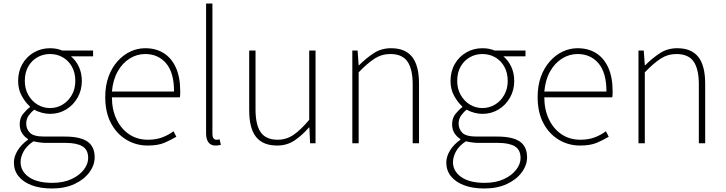

<svg xmlns="http://www.w3.org/2000/svg" viewBox="-20 -814 4123 1091"><path d="M275 257Q208 257 159.5 238.5Q111 220 85 187Q59 154 59 110Q59 75 80.5 40.5Q102 6 139 -20V-24Q119 -36 105.5 -57Q92 -78 92 -108Q92 -144 112.5 -168.5Q133 -193 150 -205V-209Q125 -231 104 -268.5Q83 -306 83 -354Q83 -408 107 -450Q131 -492 172.5 -516Q214 -540 264 -540Q287 -540 304.5 -536Q322 -532 333 -527H509V-494H383Q411 -471 428 -435Q445 -399 445 -354Q445 -302 421 -259.5Q397 -217 356 -192Q315 -167 264 -167Q242 -167 217.5 -173.5Q193 -180 175 -191Q157 -177 143 -157.5Q129 -138 129 -111Q129 -81 150 -59.5Q171 -38 232 -38H349Q436 -38 477 -9.5Q518 19 518 80Q518 124 488 165Q458 206 403.5 231.5Q349 257 275 257ZM264 -200Q303 -200 335.5 -219.5Q368 -239 388 -274Q408 -309 408 -354Q408 -401 388.5 -435.5Q369 -470 336.5 -488.5Q304 -507 264 -507Q225 -507 192.5 -488.5Q160 -470 140.5 -436Q121 -402 121 -354Q121 -309 141 -274Q161 -239 193.5 -219.5Q226 -200 264 -200ZM277 225Q340 225 385.5 204Q431 183 456 150.5Q481 118 481 84Q481 37 448.5 17.5Q416 -2 354 -2H234Q229 -2 210.5 -4Q192 -6 170 -11Q131 15 114 46.5Q97 78 97 107Q97 159 144 192Q191 225 277 225Z M819 13Q753 13 698 -20Q643 -53 610.5 -114.5Q578 -176 578 -262Q578 -327 596.5 -378Q615 -429 647.5 -465.5Q680 -502 720.5 -521Q761 -540 805 -540Q866 -540 910.5 -512Q955 -484 979.5 -429.5Q1004 -375 1004 -297Q1004 -289 1004 -280.5Q1004 -272 1002 -261H616Q616 -192 641.5 -137.5Q667 -83 713 -51.5Q759 -20 821 -20Q866 -20 901 -33Q936 -46 966 -68L982 -37Q952 -19 915 -3Q878 13 819 13ZM616 -294H969Q969 -401 924 -454Q879 -507 805 -507Q758 -507 717 -481.5Q676 -456 649 -408.5Q622 -361 616 -294Z M1205 13Q1188 13 1176 5.5Q1164 -2 1157.5 -18Q1151 -34 1151 -59V-794H1187V-53Q1187 -37 1193 -28.5Q1199 -20 1209 -20Q1212 -20 1216 -20.5Q1220 -21 1228 -22L1235 9Q1228 10 1222 11.5Q1216 13 1205 13Z M1555 13Q1474 13 1435 -36Q1396 -85 1396 -188V-527H1432V-192Q1432 -105 1461.5 -62.5Q1491 -20 1558 -20Q1607 -20 1647.5 -47.5Q1688 -75 1737 -133V-527H1773V0H1742L1738 -90H1736Q1696 -44 1653 -15.5Q1610 13 1555 13Z M1982 0V-527H2012L2018 -443H2020Q2061 -484 2104 -512Q2147 -540 2202 -540Q2283 -540 2322 -490.5Q2361 -441 2361 -339V0H2325V-334Q2325 -421 2295.5 -464Q2266 -507 2198 -507Q2149 -507 2108.5 -481Q2068 -455 2018 -403V0Z M2732 257Q2665 257 2616.5 238.5Q2568 220 2542 187Q2516 154 2516 110Q2516 75 2537.5 40.5Q2559 6 2596 -20V-24Q2576 -36 2562.5 -57Q2549 -78 2549 -108Q2549 -144 2569.5 -168.5Q2590 -193 2607 -205V-209Q2582 -231 2561 -268.5Q2540 -306 2540 -354Q2540 -408 2564 -450Q2588 -492 2629.5 -516Q2671 -540 2721 -540Q2744 -540 2761.5 -536Q2779 -532 2790 -527H2966V-494H2840Q2868 -471 2885 -435Q2902 -399 2902 -354Q2902 -302 2878 -259.5Q2854 -217 2813 -192Q2772 -167 2721 -167Q2699 -167 2674.5 -173.5Q2650 -180 2632 -191Q2614 -177 2600 -157.5Q2586 -138 2586 -111Q2586 -81 2607 -59.5Q2628 -38 2689 -38H2806Q2893 -38 2934 -9.5Q2975 19 2975 80Q2975 124 2945 165Q2915 206 2860.5 231.5Q2806 257 2732 257ZM2721 -200Q2760 -200 2792.5 -219.5Q2825 -239 2845 -274Q2865 -309 2865 -354Q2865 -401 2845.5 -435.5Q2826 -470 2793.5 -488.5Q2761 -507 2721 -507Q2682 -507 2649.5 -488.5Q2617 -470 2597.5 -436Q2578 -402 2578 -354Q2578 -309 2598 -274Q2618 -239 2650.5 -219.5Q2683 -200 2721 -200ZM2734 225Q2797 225 2842.5 204Q2888 183 2913 150.5Q2938 118 2938 84Q2938 37 2905.5 17.5Q2873 -2 2811 -2H2691Q2686 -2 2667.5 -4Q2649 -6 2627 -11Q2588 15 2571 46.5Q2554 78 2554 107Q2554 159 2601 192Q2648 225 2734 225Z M3276 13Q3210 13 3155 -20Q3100 -53 3067.5 -114.5Q3035 -176 3035 -262Q3035 -327 3053.5 -378Q3072 -429 3104.5 -465.5Q3137 -502 3177.5 -521Q3218 -540 3262 -540Q3323 -540 3367.5 -512Q3412 -484 3436.5 -429.5Q3461 -375 3461 -297Q3461 -289 3461 -280.5Q3461 -272 3459 -261H3073Q3073 -192 3098.5 -137.5Q3124 -83 3170 -51.5Q3216 -20 3278 -20Q3323 -20 3358 -33Q3393 -46 3423 -68L3439 -37Q3409 -19 3372 -3Q3335 13 3276 13ZM3073 -294H3426Q3426 -401 3381 -454Q3336 -507 3262 -507Q3215 -507 3174 -481.5Q3133 -456 3106 -408.5Q3079 -361 3073 -294Z M3608 0V-527H3638L3644 -443H3646Q3687 -484 3730 -512Q3773 -540 3828 -540Q3909 -540 3948 -490.5Q3987 -441 3987 -339V0H3951V-334Q3951 -421 3921.5 -464Q3892 -507 3824 -507Q3775 -507 3734.5 -481Q3694 -455 3644 -403V0Z"/></svg>

Font: Noto Sans KR Thin Thin
Style: Regular
Weight: 250
Version: Version 2.004-H2;hotconv 1.0.118;makeotfexe 2.5.65603